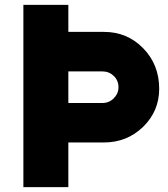

<svg xmlns="http://www.w3.org/2000/svg" viewBox="-20 -770 692 790"><path d="M407.5 -638.8Q503.8 -638.8 569.4 -571.2Q635 -503.8 635 -405Q635 -312.5 568.8 -248.1Q502.5 -183.8 407.5 -183.8H261.2V0H76.2V-638.8V-750H261.2V-638.8ZM401.2 -346.2Q428.8 -346.2 448.1 -365.6Q467.5 -385 467.5 -411.2Q467.5 -438.8 448.1 -457.5Q428.8 -476.2 401.2 -476.2H261.2V-346.2Z"/></svg>

Font: Now Black
Style: Regular
Weight: 900
Designer: Alfredo Marco Pradil
Foundry: Alfredo Marco Pradil
Version: Version 1.002;PS 001.002;hotconv 1.0.88;makeotf.lib2.5.64775